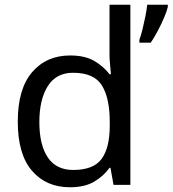

<svg xmlns="http://www.w3.org/2000/svg" viewBox="-20 -780 728 810"><path d="M275 10Q175 10 115 -59.5Q55 -129 55 -267Q55 -405 115.5 -475.5Q176 -546 276 -546Q338 -546 377.5 -523Q417 -500 442 -467H448Q447 -480 444.5 -505.5Q442 -531 442 -546V-760H530V0H459L446 -72H442Q418 -38 378 -14Q338 10 275 10ZM289 -63Q374 -63 408.5 -109.5Q443 -156 443 -250V-266Q443 -366 410 -419.5Q377 -473 288 -473Q217 -473 181.5 -416.5Q146 -360 146 -265Q146 -169 181.5 -116Q217 -63 289 -63ZM688 -751Q684 -733 672.5 -706Q661 -679 646 -650.5Q631 -622 616 -600H568V-612Q575 -631 581.5 -657.5Q588 -684 593.5 -711.5Q599 -739 601 -760H688Z"/></svg>

Font: Noto Sans Hatran
Style: Regular
Weight: 400
Designer: Monotype Design Team
Foundry: Monotype Imaging Inc.
Version: Version 2.001; ttfautohint (v1.8.4.7-5d5b)